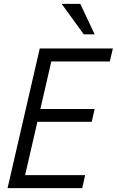

<svg xmlns="http://www.w3.org/2000/svg" viewBox="-20 -970 602 990"><path d="M19 0 185 -720H260L94 0ZM61 0 76 -67H419L404 0ZM139 -342 154 -408H468L453 -342ZM211 -653 227 -720H562L546 -653ZM412 -793 298 -950H394L468 -793Z"/></svg>

Font: Instrument Sans SemiCondensed
Style: Italic
Weight: 400
Width: 4
Italic angle: -13°
Designer: Rodrigo Fuenzalida
Foundry: fragTYPE
Version: Version 1.000;gftools[0.9.28]